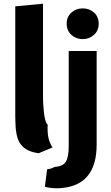

<svg xmlns="http://www.w3.org/2000/svg" viewBox="-20 -808 594 1031"><path d="M262 -16Q246 -41 240 -68.5Q234 -96 236 -139Q228 -145 223 -164.5Q218 -184 215.5 -207.5Q213 -231 212 -252Q211 -273 211 -282V-788Q173 -784 136.5 -781Q100 -778 62 -774V-187Q62 -179 62.5 -160.5Q63 -142 64 -125Q65 -108 67 -101Q73 -49 102 -21Q131 7 187 15ZM308 202Q499 187 499 -32V-534H349V-23Q349 34 334 59.5Q319 85 275 88Q265 93 255 96.5Q245 100 233 101L221 195Q244 201 268 202.5Q292 204 308 202ZM510 -681Q510 -718 485 -740.5Q460 -763 424 -763Q389 -763 363.5 -740.5Q338 -718 338 -681Q338 -644 363 -621Q388 -598 424 -598Q459 -598 484.5 -621Q510 -644 510 -681Z"/></svg>

Font: Repo Bold
Style: Bold
Weight: 700
Designer: Stefan Peev
Foundry: Context Ltd
Version: Version 1.502